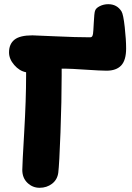

<svg xmlns="http://www.w3.org/2000/svg" viewBox="-20 -892 627 912"><path d="M168 0Q134.8 0 110.4 -23.4Q85.9 -46.9 85.9 -85Q85.9 -109.4 95 -264.4Q104 -419.4 104 -532.2V-548.8Q72.3 -554.7 47.6 -583.3Q22.9 -611.8 22.9 -643.1Q22.9 -682.6 48.6 -703.4Q74.2 -724.1 133.8 -724.1Q143.6 -724.1 243.4 -719.5Q343.3 -714.8 408.2 -714.8Q414.6 -714.8 417.5 -718.8Q420.4 -722.7 421.9 -731.9Q423.3 -739.7 425.5 -784.7Q427.7 -829.6 431.2 -839.8Q434.6 -853 453.4 -862.5Q472.2 -872.1 494.1 -872.1Q535.6 -872.1 557.1 -837.9Q565.9 -823.7 572.5 -763.2Q579.1 -702.6 579.1 -662.1Q579.1 -606 555.7 -581.1Q532.2 -556.2 485.8 -556.2Q459.5 -556.2 386.7 -561Q314 -565.9 290 -565.9H272.9V-534.2Q272.9 -415 267.3 -262.9Q261.7 -110.8 256.8 -71.8Q252.4 -38.6 227.3 -19.3Q202.1 0 168 0Z"/></svg>

Font: Shantell Sans Bouncy
Style: Regular
Weight: 800
Designer: Stephen Nixon, Anya Danilova, Shantell Martin
Foundry: Arrow Type
Version: Version 1.006;[9816181b4]